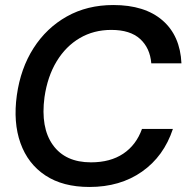

<svg xmlns="http://www.w3.org/2000/svg" viewBox="-20 -732 745 764"><path d="M336 12Q230 12 160.5 -34Q91 -80 61.5 -162.5Q32 -245 47 -353Q62 -460 113.5 -540.5Q165 -621 246 -666.5Q327 -712 431 -712Q556 -712 626.5 -651Q697 -590 702 -480H582Q577 -541 537.5 -577Q498 -613 423 -613Q353 -613 297.5 -580.5Q242 -548 205.5 -488Q169 -428 157 -345Q141 -224 190.5 -155Q240 -86 342 -86Q419 -86 470.5 -120.5Q522 -155 545 -219H668Q632 -110 545 -49Q458 12 336 12Z"/></svg>

Font: Host Grotesk Medium
Style: Italic
Weight: 500
Italic angle: -8°
Designer: Doğukan Karapınar based on Poppins by Indian Type Foundry, Jonny Pinhorn
Foundry: Element Type
Version: Version 1.001; ttfautohint (v1.8.4.7-5d5b)